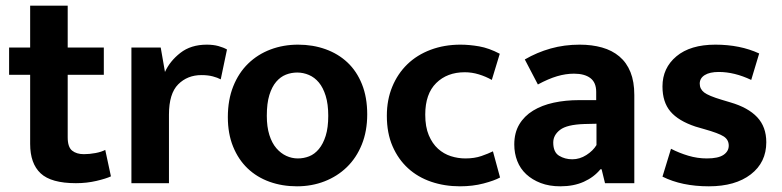

<svg xmlns="http://www.w3.org/2000/svg" viewBox="-20 -644 2748 675"><path d="M345 -381H218V-161Q218 -127 233.5 -114.5Q249 -102 275 -102Q295 -102 316 -106Q337 -110 350 -117L370 -24Q353 -16 319 -8Q285 0 247 0Q160 0 123 -34.5Q86 -69 86 -138V-381H12V-477H86V-624H218V-477H345Z M442 0V-477H545L560 -391Q577 -429 614 -458Q651 -487 707 -487Q730 -487 748 -482Q766 -477 778 -470L756 -365Q745 -371 728 -375.5Q711 -380 688 -380Q639 -380 606.5 -347.5Q574 -315 574 -241V0Z M1271 -242Q1271 -183 1252 -136Q1233 -89 1199.5 -56.5Q1166 -24 1121 -6.5Q1076 11 1024 11Q972 11 927.5 -5Q883 -21 850.5 -52Q818 -83 799.5 -128.5Q781 -174 781 -232Q781 -293 800 -340.5Q819 -388 852.5 -420.5Q886 -453 931 -470Q976 -487 1028 -487Q1080 -487 1124.5 -471Q1169 -455 1201.5 -424.5Q1234 -394 1252.5 -348Q1271 -302 1271 -242ZM1134 -237Q1134 -278 1125 -307Q1116 -336 1101 -354Q1086 -372 1066 -380.5Q1046 -389 1025 -389Q1004 -389 985 -381.5Q966 -374 951 -356.5Q936 -339 927 -310Q918 -281 918 -237Q918 -198 927 -169.5Q936 -141 951.5 -123Q967 -105 986.5 -96Q1006 -87 1027 -87Q1048 -87 1067 -94.5Q1086 -102 1101 -120Q1116 -138 1125 -166.5Q1134 -195 1134 -237Z M1616 -87Q1648 -87 1672.5 -95.5Q1697 -104 1713 -112L1738 -20Q1718 -9 1680 1Q1642 11 1597 11Q1543 11 1496 -5Q1449 -21 1414.5 -52.5Q1380 -84 1360 -130Q1340 -176 1340 -237Q1340 -293 1359 -339Q1378 -385 1412 -418Q1446 -451 1494 -469Q1542 -487 1599 -487Q1630 -487 1664.5 -481Q1699 -475 1737 -455L1709 -363Q1688 -375 1663.5 -382.5Q1639 -390 1614 -390Q1552 -390 1513.5 -352Q1475 -314 1475 -241Q1475 -198 1487.5 -168.5Q1500 -139 1520 -121Q1540 -103 1565 -95Q1590 -87 1616 -87Z M1825 -435Q1868 -460 1916 -473.5Q1964 -487 2018 -487Q2061 -487 2096.5 -477Q2132 -467 2157.5 -445.5Q2183 -424 2196.5 -390.5Q2210 -357 2210 -310V0H2107L2095 -49H2091Q2068 -21 2032.5 -5Q1997 11 1950 11Q1911 11 1881 -0.5Q1851 -12 1830 -31.5Q1809 -51 1798.5 -78Q1788 -105 1788 -136Q1788 -177 1805.5 -206.5Q1823 -236 1854 -255Q1885 -274 1926.5 -283Q1968 -292 2016 -292H2076V-321Q2076 -354 2055.5 -369.5Q2035 -385 1998 -385Q1969 -385 1938.5 -376Q1908 -367 1871 -347ZM2077 -209 2034 -208Q1973 -206 1949 -187.5Q1925 -169 1925 -143Q1925 -109 1945.5 -96.5Q1966 -84 1992 -84Q2018 -84 2041.5 -99Q2065 -114 2077 -134Z M2621 -363Q2562 -391 2507 -391Q2475 -391 2457.5 -380Q2440 -369 2440 -350Q2440 -331 2455.5 -319Q2471 -307 2518 -293L2548 -284Q2610 -266 2642 -232Q2674 -198 2674 -144Q2674 -73 2619.5 -31Q2565 11 2472 11Q2377 11 2309 -23L2339 -121Q2368 -106 2400 -96.5Q2432 -87 2465 -87Q2505 -87 2523.5 -99.5Q2542 -112 2542 -132Q2542 -153 2524 -164.5Q2506 -176 2456 -190L2425 -199Q2365 -219 2337 -252Q2309 -285 2309 -340Q2309 -405 2358 -446Q2407 -487 2495 -487Q2582 -487 2649 -456Z"/></svg>

Font: Mukta Mahee
Style: Bold
Weight: 700
Designer: Shuchita Grover, Noopur Datye, Girish Dalvi, Yashodeep Gholap
Foundry: Ek Type
Version: Version 2.538;PS 1.000;hotconv 16.6.51;makeotf.lib2.5.65220;